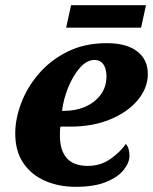

<svg xmlns="http://www.w3.org/2000/svg" viewBox="-20 -713 592 743"><path d="M273 10Q209 10 156 -12.5Q103 -35 71 -81Q39 -127 39 -197Q39 -253 62 -314Q85 -375 130 -427.5Q175 -480 241 -513Q307 -546 394 -546Q469 -546 510.5 -514.5Q552 -483 552 -427Q552 -372 513 -325.5Q474 -279 406.5 -251Q339 -223 252 -223H214Q212 -213 212 -203.5Q212 -194 212 -186Q212 -131 238.5 -101Q265 -71 320 -71Q369 -71 407.5 -98Q446 -125 467 -156Q481 -140 481 -110Q481 -84 459 -56Q437 -28 391 -9Q345 10 273 10ZM228 -284Q274 -284 311 -300.5Q348 -317 370 -347Q392 -377 392 -417Q392 -447 380 -464Q368 -481 346 -481Q316 -481 289.5 -451Q263 -421 244.5 -376Q226 -331 220 -284ZM236 -606 255 -693H545L526 -606Z"/></svg>

Font: Noto Serif ExtraBold
Style: Italic
Weight: 800
Italic angle: -12°
Designer: Monotype Design Team
Foundry: Monotype Imaging Inc.
Version: Version 2.013